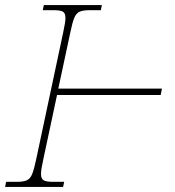

<svg xmlns="http://www.w3.org/2000/svg" viewBox="-33 -734 689 754"><path d="M-13 0 -9 -20H34Q59 -20 72.5 -26Q86 -32 93.5 -51Q101 -70 109 -108L215 -606Q219 -626 221.5 -639.5Q224 -653 224 -663Q224 -683 213.5 -688.5Q203 -694 178 -694H135L139 -714H367L363 -694H318Q293 -694 279.5 -688Q266 -682 258.5 -663.5Q251 -645 243 -606L196 -386H603L598 -361H191L137 -108Q133 -89 130.5 -75Q128 -61 128 -51Q128 -32 138.5 -26Q149 -20 174 -20H219L215 0Z"/></svg>

Font: Noto Serif Thin
Style: Italic
Weight: 100
Italic angle: -12°
Designer: Monotype Design Team
Foundry: Monotype Imaging Inc.
Version: Version 2.014; ttfautohint (v1.8.4.7-5d5b)